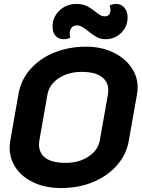

<svg xmlns="http://www.w3.org/2000/svg" viewBox="-20 -946 719 975"><path d="M29 -196Q29 -213 32 -231L74 -469Q87 -543 136.5 -597.5Q186 -652 259.5 -680.5Q333 -709 417 -709Q492 -709 551.5 -681.5Q611 -654 645 -606.5Q679 -559 679 -502Q679 -486 676 -469L634 -231Q622 -161 574 -106.5Q526 -52 452.5 -21.5Q379 9 291 9Q213 9 153.5 -18Q94 -45 61.5 -92Q29 -139 29 -196ZM487 -234 528 -466Q530 -480 530 -487Q530 -531 496 -556Q462 -581 395 -581Q327 -581 278.5 -549Q230 -517 221 -466L180 -234Q178 -218 178 -212Q178 -168 211.5 -143.5Q245 -119 313 -119Q381 -119 429.5 -151Q478 -183 487 -234ZM247 -811Q247 -860 282.5 -893Q318 -926 367 -926Q399 -926 420.5 -915.5Q442 -905 465 -886Q482 -873 491 -868Q500 -863 511 -863Q541 -863 541 -895Q541 -904 537 -918Q551 -926 570 -926Q596 -926 612 -906.5Q628 -887 628 -858Q628 -811 595.5 -779Q563 -747 516 -747Q491 -747 472.5 -757Q454 -767 429 -787Q410 -802 397 -809.5Q384 -817 371 -817Q354 -817 344 -806Q334 -795 334 -775Q334 -766 337 -755Q323 -747 304 -747Q277 -747 262 -764Q247 -781 247 -811Z"/></svg>

Font: K2D ExtraBold
Style: Italic
Weight: 800
Italic angle: -10°
Designer: Katatrad Aksorn Co.,Ltd.
Foundry: Cadson Demak Co.,Ltd.
Version: Version 1.000; ttfautohint (v1.6)